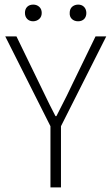

<svg xmlns="http://www.w3.org/2000/svg" viewBox="-20 -818 487 838"><path d="M293.9 -734.9Q283.2 -745.1 284.2 -761.7Q284.2 -778.3 294.4 -788.1Q305.7 -797.9 321.3 -797.9Q336.9 -797.9 346.7 -788.1Q356.4 -778.3 356.9 -761.7Q356.9 -745.1 347.2 -734.9Q336.9 -725.1 320.8 -725.1Q304.7 -725.1 293.9 -734.9ZM125 -725.1Q108.9 -725.1 99.1 -734.9Q88.9 -745.1 88.9 -761.7Q88.9 -778.3 98.6 -788.1Q108.4 -797.9 125 -797.9Q140.6 -797.9 151.4 -788.1Q162.1 -778.3 162.1 -761.7Q162.1 -745.1 151.4 -735.4Q140.6 -725.6 125 -725.1ZM200.2 0V-267.1L2.9 -659.2H51.8L151.9 -453.1Q205.1 -342.3 222.2 -311H226.1Q281.2 -418 296.9 -453.1L397 -659.2H443.8L246.1 -267.1V0Z"/></svg>

Font: SourceSansPro-Light
Style: Regular
Weight: 300
Designer: Paul D. Hunt
Foundry: Adobe Systems Incorporated
Version: Version 2.020;PS 2.0;hotconv 1.0.86;makeotf.lib2.5.63406